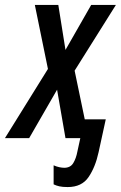

<svg xmlns="http://www.w3.org/2000/svg" viewBox="-67 -559 491 777"><path d="M207 198Q186 198 173 195Q160 192 150 187V110Q161 115 172.5 117.5Q184 120 193 120Q218 120 229.5 101Q241 82 246 55L258 0H198L164 -196L51 0H-47L127 -280L74 -539H169L198 -357L302 -539H402L235 -273L276 -76H361L332 57Q319 117 291.5 157.5Q264 198 207 198Z"/></svg>

Font: Noto Sans ExtraCondensed Medium
Style: Italic
Weight: 500
Width: 2
Italic angle: -12°
Designer: Monotype Design Team
Foundry: Monotype Imaging Inc.
Version: Version 2.013; ttfautohint (v1.8.4.7-5d5b)